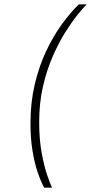

<svg xmlns="http://www.w3.org/2000/svg" viewBox="-20 -732 418 882"><path d="M183 130Q166 99 151.8 55.8Q137.5 12.5 128.8 -42.8Q120 -98 120 -165Q120 -261 139.5 -344Q159 -427 191.5 -496Q224 -565 263.2 -619.2Q302.5 -673.5 342 -712H378Q362.5 -696.5 336 -663.8Q309.5 -631 279.2 -582.8Q249 -534.5 221.8 -472Q194.5 -409.5 177.2 -334Q160 -258.5 160 -172Q160 -91 171.5 -29.2Q183 32.5 197 73Q211 113.5 219 130Z"/></svg>

Font: Overpass Thin
Style: Italic
Weight: 250
Italic angle: -10°
Designer: Delve Withrington, Dave Bailey, Thomas Jockin
Foundry: Delve Fonts LLC
Version: Version 4.000